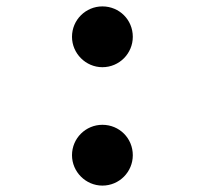

<svg xmlns="http://www.w3.org/2000/svg" viewBox="-20 -570 640 600"><path d="M205 -85C205 -33 248 10 300 10C353 10 395 -33 395 -85C395 -138 353 -180 300 -180C248 -180 205 -138 205 -85ZM205 -455C205 -403 248 -360 300 -360C353 -360 395 -403 395 -455C395 -508 353 -550 300 -550C248 -550 205 -508 205 -455Z"/></svg>

Font: CommitMono
Style: Bold
Weight: 700
Monospace: yes
Designer: Eigil Nikolajsen
Foundry: Eigil Nikolajsen
Version: Version 1.143